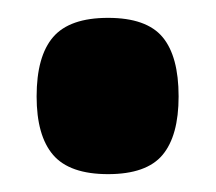

<svg xmlns="http://www.w3.org/2000/svg" viewBox="-20 -422 242 215"><path d="M21 -314Q21 -359 39.5 -380.5Q58 -402 101 -402Q144 -402 162 -380.5Q180 -359 180 -314Q180 -270 162 -248.5Q144 -227 101 -227Q58 -227 39.5 -248.5Q21 -270 21 -314Z"/></svg>

Font: Georama SemiCondensed
Style: Bold
Weight: 700
Width: 4
Designer: Jean-Baptiste Levee
Foundry: Production Type
Version: Version 1.000